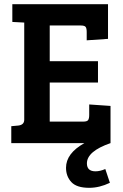

<svg xmlns="http://www.w3.org/2000/svg" viewBox="-20 -685 589 919"><path d="M509 0Q396 39 396 97Q396 135 437 135Q459 135 484 124L506 190Q456 214 407 214Q347 214 321.5 186.5Q296 159 296 118Q296 49 384 0H34V-81L67 -84Q96 -87 96 -112V-577L39 -580V-665H497V-499L395 -492V-532Q395 -549 390 -556Q385 -563 366 -563H218V-392H449V-290H218V-103H379Q397 -103 402 -110.5Q407 -118 407 -135V-185L509 -178Z"/></svg>

Font: Bree Serif
Style: Regular
Weight: 400
Designer: Veronika Burian, Jos Scaglione
Foundry: TypeTogether
Version: Version 1.001